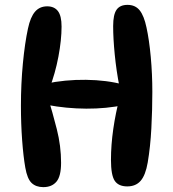

<svg xmlns="http://www.w3.org/2000/svg" viewBox="-20 -761 712 789"><path d="M174 -735Q203 -735 218 -715.5Q233 -696 233 -652Q233 -597 220 -528Q207 -459 183 -397L167 -417Q247 -434 333 -433Q419 -432 489 -413L471 -404Q458 -471 451.5 -537Q445 -603 445 -654Q445 -701 459 -721Q473 -741 504 -741Q536 -741 554 -718.5Q572 -696 582 -648Q593 -598 599.5 -527.5Q606 -457 606 -383Q606 -310 602 -234Q598 -158 587 -93Q578 -41 558 -18Q538 5 503 5Q467 5 451.5 -18Q436 -41 436 -104Q436 -165 445.5 -231Q455 -297 472 -361L493 -330Q417 -314 334.5 -314.5Q252 -315 174 -330L176 -364Q196 -299 213.5 -230Q231 -161 231 -92Q231 -37 212 -14.5Q193 8 158 8Q128 8 110 -9Q92 -26 84 -72Q76 -117 71 -184.5Q66 -252 66 -327Q66 -416 74 -500Q82 -584 95 -644Q105 -691 124 -713Q143 -735 174 -735Z"/></svg>

Font: DynaPuff
Style: Regular
Weight: 400
Designer: Toshi Omagari, Jennifer Daniel
Foundry: Google Fonts
Version: Version 2.000